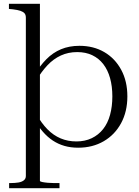

<svg xmlns="http://www.w3.org/2000/svg" viewBox="-20 -767 731 1010"><path d="M293 223H28V196H36Q59 196 77 193Q95 190 105.5 181.5Q116 173 116 159V-674Q116 -689 109 -697Q102 -705 87.5 -710Q73 -715 48 -718L27 -720V-747H190V184Q190 188 202 190.5Q214 193 231.5 194.5Q249 196 263 196H293ZM391 10Q352 10 319 0.5Q286 -9 258 -27.5Q230 -46 206 -73.5Q182 -101 160 -137L172 -166Q198 -119 229.5 -87Q261 -55 299 -39Q337 -23 382 -23Q427 -23 462.5 -40Q498 -57 522.5 -88Q547 -119 559 -163Q571 -207 571 -260Q571 -313 559 -356Q547 -399 523.5 -429.5Q500 -460 465.5 -476.5Q431 -493 386 -493Q339 -493 300 -475Q261 -457 229.5 -423.5Q198 -390 170 -343L160 -372Q190 -421 224 -455.5Q258 -490 301 -508Q344 -526 398 -526Q472 -526 528.5 -493Q585 -460 617.5 -400Q650 -340 650 -260Q650 -180 617 -119Q584 -58 525.5 -24Q467 10 391 10Z"/></svg>

Font: Roboto Serif 120pt Expanded Light
Style: Regular
Weight: 300
Width: 7
Designer: Greg Gazdowicz
Foundry: Commercial Type
Version: Version 1.008